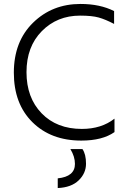

<svg xmlns="http://www.w3.org/2000/svg" viewBox="-20 -703 639 971"><path d="M397 51Q415 77 415 125Q415 173 378 209Q341 245 272 248V199Q359 190 359 126Q359 89 336 51ZM391 8Q238 8 144 -85Q50 -178 50 -335.5Q50 -493 147 -588Q244 -683 387 -683Q486 -683 557 -647V-582Q513 -605 479 -614.5Q445 -624 385 -624Q269 -624 191.5 -545.5Q114 -467 114 -338Q114 -209 190.5 -130Q267 -51 394 -51Q493 -51 559 -103V-35Q498 8 391 8Z"/></svg>

Font: Hind Jalandhar Light
Style: Regular
Weight: 300
Designer: Namrata Goyal
Foundry: Indian Type Foundry
Version: Version 0.702;PS 1.0;hotconv 1.0.81;makeotf.lib2.5.63406